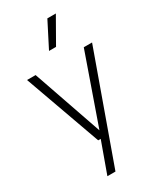

<svg xmlns="http://www.w3.org/2000/svg" viewBox="-252 -886 983 1184"><g transform="rotate(-30 239.0 -294.0)"><path d="M201.5 0 7.5 -541.5H68.5L239 -49.5L411.5 -541.5H470.5L197.5 220H140L219.5 0ZM214.5 -629 306 -808H366.5L264.5 -629Z"/></g></svg>

Font: Encode Sans Semi Condensed Light
Style: Regular
Weight: 300
Width: 4
Designer: Multiple Designers
Foundry: Impallari Type
Version: Version 3.000; ttfautohint (v1.8.3) -l 8 -r 50 -G 200 -x 14 